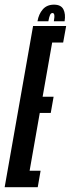

<svg xmlns="http://www.w3.org/2000/svg" viewBox="-58 -784 298 804"><path d="M-38.5 0 80.5 -675H219L206.5 -606H160.5L120.5 -379H166.5L154.5 -311H108.5L66 -69H112L100 0ZM168 -764.5Q197.5 -764.5 207.5 -744.8Q217.5 -725 212.5 -695H167.5Q171 -715 169.2 -722.2Q167.5 -729.5 162 -729.5Q155.5 -729.5 151.8 -721.8Q148 -714 144.5 -695H99Q104 -725 121.2 -744.8Q138.5 -764.5 168 -764.5Z"/></svg>

Font: Anybody UltraCondensed Medium
Style: Italic
Weight: 500
Width: 1
Italic angle: -10°
Designer: Tyler Finck
Foundry: Etcetera Type Company
Version: Version 1.010; ttfautohint (v1.8.3) -l 8 -r 50 -G 200 -x 14 